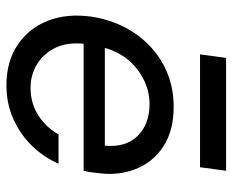

<svg xmlns="http://www.w3.org/2000/svg" viewBox="-83 -628 723 597"><g transform="rotate(90 278.5 -329.5)"><path d="M245 12Q172 12 120 -22.5Q68 -57 44.5 -117Q21 -177 32 -254Q44 -329 83 -386.5Q122 -444 181 -476Q240 -508 312 -508Q387 -508 436 -475.5Q485 -443 506 -389Q527 -335 518 -272Q517 -261 515.5 -250.5Q514 -240 511 -228H116Q111 -176 129 -139.5Q147 -103 180 -83Q213 -63 253 -63Q301 -63 338.5 -87Q376 -111 398 -150H489Q469 -104 433.5 -67.5Q398 -31 350 -9.5Q302 12 245 12ZM303 -433Q246 -433 196.5 -395.5Q147 -358 129 -294H433Q439 -359 402.5 -396Q366 -433 303 -433ZM149 -590 160 -671H511L500 -590Z"/></g></svg>

Font: Host Grotesk
Style: Italic
Weight: 400
Italic angle: -8°
Designer: Doğukan Karapınar based on Poppins by Indian Type Foundry, Jonny Pinhorn
Foundry: Element Type
Version: Version 1.001; ttfautohint (v1.8.4.7-5d5b)